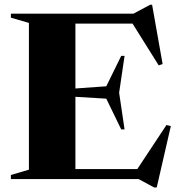

<svg xmlns="http://www.w3.org/2000/svg" viewBox="-20 -774 772 830"><path d="M27 0V-17.5L105 -40.5V-675L27 -697.5V-715H557L629 -753.5H637.5L683 -497L666 -491.5L553 -672H306V-391.5L439.5 -401L504 -532.5H518.5L495 -373L518.5 -214.5H504L439.5 -347.5L306 -355.5V-43H573.5L699.5 -233.5L718.5 -229L657.5 36.5H646.5L579 0Z"/></svg>

Font: Newsreader 72pt
Style: Bold
Weight: 700
Designer: Hugues Gentile
Foundry: Production Type
Version: Version 1.003; ttfautohint (v1.8.3)